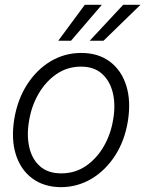

<svg xmlns="http://www.w3.org/2000/svg" viewBox="-20 -776 611 808"><path d="M236.8 11.7Q165 11.2 116 -25.1Q66.9 -61.5 46.6 -126Q26.4 -190.4 40 -274.9Q53.7 -357.4 94 -420.2Q134.3 -482.9 193.1 -518.1Q252 -553.2 321.8 -553.2Q393.6 -553.2 442.4 -516.6Q491.2 -480 511.5 -415.3Q531.7 -350.6 518.1 -266.1Q504.9 -184.1 464.6 -121.6Q424.3 -59.1 365.5 -23.9Q306.6 11.2 236.8 11.7ZM237.8 -46.4Q295.9 -46.4 341.6 -77.6Q387.2 -108.9 417 -160.6Q446.8 -212.4 456.5 -274.9Q466.8 -335.4 454.8 -385.3Q442.9 -435.1 409.4 -465.3Q376 -495.6 320.8 -495.6Q263.2 -495.6 217.3 -463.9Q171.4 -432.1 141.6 -380.1Q111.8 -328.1 102.1 -266.1Q91.8 -206.1 103.3 -156Q114.7 -106 148.4 -76.2Q182.1 -46.4 237.8 -46.4ZM357.4 -604.5 498.5 -755.9H571.3L415.5 -604.5ZM225.1 -604.5 336.9 -755.9H408.7L278.8 -604.5Z"/></svg>

Font: Inter Tight Light
Style: Italic
Weight: 300
Italic angle: -9.39999°
Designer: Rasmus Andersson
Foundry: rsms
Version: Version 3.004